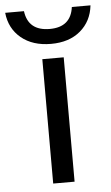

<svg xmlns="http://www.w3.org/2000/svg" viewBox="-131 -733 446 769"><g transform="rotate(-5 91.5 -349.0)"><path d="M262.5 -698Q255.5 -634.5 210.2 -596.2Q165 -558 92 -558Q18.5 -558 -27.8 -596.2Q-74 -634.5 -80.5 -698H-5Q5.5 -618 92 -618Q177 -618 187.5 -698ZM51.5 -500H137.5V0H51.5Z"/></g></svg>

Font: Overused Grotesk
Style: Regular
Weight: 450
Version: Version 0.004